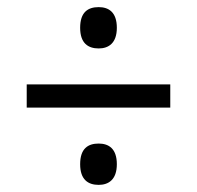

<svg xmlns="http://www.w3.org/2000/svg" viewBox="-20 -627 552 539"><path d="M257 -491C285 -491 308 -506 308 -549C308 -593 285 -607 257 -607C227 -607 205 -593 205 -549C205 -506 227 -491 257 -491ZM55 -325H458V-390H55ZM257 -108C285 -108 308 -123 308 -166C308 -210 285 -224 257 -224C227 -224 205 -210 205 -166C205 -123 227 -108 257 -108Z"/></svg>

Font: Noto Serif Khmer SemiCondensed SemiBold
Style: Regular
Weight: 600
Width: 4
Designer: Danh Hong and the Monotype Design Team
Foundry: Monotype Imaging Inc.
Version: Version 2.004